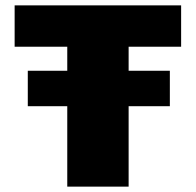

<svg xmlns="http://www.w3.org/2000/svg" viewBox="-20 -695 730 715"><path d="M83.5 -299.5H230.5V0H459V-299.5H612.5V-431.5H459V-521H654.5V-675H34.5V-521H230.5V-431.5H83.5Z"/></svg>

Font: Anybody Thin Black
Style: Regular
Weight: 900
Version: Version 1.113;gftools[0.9.25]